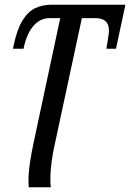

<svg xmlns="http://www.w3.org/2000/svg" viewBox="-20 -556 553 816"><path d="M102 240Q102 234 101.5 227Q101 220 101 212Q101 179 107 138Q113 97 121 59L236 -479H192Q149 -479 120.5 -444Q92 -409 80 -349H35L38 -363Q52 -430 75 -468Q98 -506 129 -521Q160 -536 199 -536H513L473 -349H432L438 -384Q439 -392 441 -404.5Q443 -417 443 -427Q443 -479 385 -479H328L210 70Q204 97 199 134.5Q194 172 194 207Q194 216 194.5 224.5Q195 233 196 240Z"/></svg>

Font: Noto Serif SemiCondensed
Style: Italic
Weight: 400
Width: 4
Italic angle: -12°
Designer: Monotype Design Team
Foundry: Monotype Imaging Inc.
Version: Version 2.013